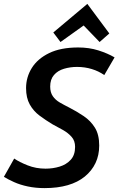

<svg xmlns="http://www.w3.org/2000/svg" viewBox="-33 -953 609 987"><path d="M196 14Q150 14 110 5.5Q70 -3 39 -17Q8 -31 -13 -44L40 -138Q66 -120 109 -103Q152 -86 201 -86Q239 -86 273.5 -96.5Q308 -107 330.5 -131.5Q353 -156 353 -198Q353 -229 335.5 -249Q318 -269 292 -284Q266 -299 237 -314Q202 -335 170.5 -358.5Q139 -382 120 -416Q101 -450 101 -500Q101 -556 130.5 -603.5Q160 -651 219.5 -680Q279 -709 369 -709Q425 -709 472.5 -694Q520 -679 556 -658L503 -567Q475 -587 439 -598Q403 -609 363 -609Q328 -609 296 -599.5Q264 -590 244.5 -567.5Q225 -545 225 -508Q225 -478 238.5 -458.5Q252 -439 274.5 -426Q297 -413 323 -400Q362 -380 397.5 -356Q433 -332 455 -296.5Q477 -261 477 -205Q477 -155 458 -115Q439 -75 403 -45.5Q367 -16 315 -1Q263 14 196 14ZM278 -737 241 -786 416 -933 529 -781 479 -737 397 -822Z"/></svg>

Font: Ubuntu Sans SemiBold
Style: Italic
Weight: 600
Italic angle: -13.5°
Designer: Dalton Maag Ltd
Foundry: Dalton Maag Ltd
Version: Version 1.006